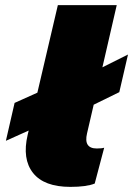

<svg xmlns="http://www.w3.org/2000/svg" viewBox="-20 -720 520 750"><path d="M3 -170 37 -318 126 -358 206 -700H436L380 -457L480 -507L446 -360L346 -311L320 -199Q306 -140 358 -140Q378 -140 387 -143L350 -3Q318 10 255 10Q152 10 109 -44.5Q66 -99 88 -193L92 -210Z"/></svg>

Font: Work Sans Black
Style: Italic
Weight: 900
Italic angle: -13°
Designer: Wei Huang
Foundry: Wei Huang
Version: Version 2.009; ttfautohint (v1.8.3)